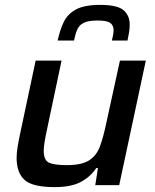

<svg xmlns="http://www.w3.org/2000/svg" viewBox="-20 -758 636 786"><path d="M204 8Q113 8 80.5 -21.5Q48 -51 48 -112Q48 -131 52 -156Q56 -181 62 -209L126 -510H232L172 -226Q166 -199 162.5 -177Q159 -155 159 -141Q159 -102 180.5 -92Q202 -82 254 -82Q315 -82 345.5 -102Q376 -122 389.5 -159.5Q403 -197 414 -249L471 -510H577L468 0H370L381 -70H374Q350 -34 310.5 -13Q271 8 204 8ZM216 -592Q225 -634 240.5 -667Q256 -700 290.5 -719Q325 -738 390 -738Q461 -738 486 -716Q511 -694 511 -658Q511 -643 508.5 -626.5Q506 -610 502 -592H438Q441 -604 443 -615Q445 -626 445 -635Q445 -654 431.5 -664Q418 -674 379 -674Q341 -674 322.5 -664.5Q304 -655 296 -636.5Q288 -618 283 -592Z"/></svg>

Font: Saira Medium
Style: Italic
Weight: 500
Italic angle: -12°
Designer: Hector Gatti with collaboration of the Omnibus-Type team
Foundry: Omnibus-Type
Version: Version 1.100; ttfautohint (v1.8.3)